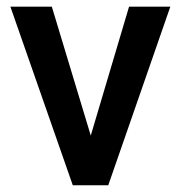

<svg xmlns="http://www.w3.org/2000/svg" viewBox="-20 -548 536 568"><path d="M133.3 -528.3 248.5 -147 361.8 -528.3H483.9L300.3 0H195.3L10.7 -528.3Z"/></svg>

Font: Vazirmatn UI FD Medium
Style: Regular
Weight: 500
Designer: Saber Rastikerdar
Foundry: Saber Rastikerdar
Version: Version 33.003